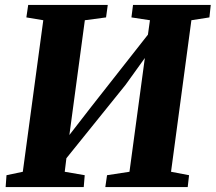

<svg xmlns="http://www.w3.org/2000/svg" viewBox="-20 -763 880 783"><path d="M3 0 6.5 -48.5 73 -62.5 156.5 -680.5 87.5 -692 95 -743H419.5L412.5 -692L326 -680.5L254 -146L222 -159.5L352.5 -328L624 -673.5L574 -555.5L591.5 -680.5L516 -692L522.5 -743H839.5L834 -692L760.5 -680.5L677.5 -62.5L751 -48.5L745.5 0H409.5L416.5 -48.5L508 -62.5L579 -588L608.5 -579L492 -417L207.5 -64L253.5 -140L244 -62.5L325.5 -48.5L321.5 0Z"/></svg>

Font: Merriweather 28pt Black
Style: Italic
Weight: 900
Italic angle: -7.8°
Version: Version 2.101